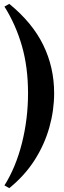

<svg xmlns="http://www.w3.org/2000/svg" viewBox="-20 -774 330 993"><path d="M3 -740 28 -754Q147 -657 203.5 -541.5Q260 -426 260 -292Q260 -203 235 -114.5Q210 -26 159 54Q108 134 28 199L3 185Q62 91 93.5 -34Q125 -159 125 -292Q125 -426 93.5 -536Q62 -646 3 -740Z"/></svg>

Font: Bona Nova
Style: Bold
Weight: 700
Designer: Mateusz Machalski
Foundry: Capitalics
Version: Version 4.001; ttfautohint (v1.8.3)